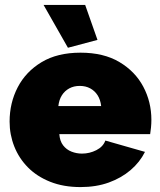

<svg xmlns="http://www.w3.org/2000/svg" viewBox="-20 -750 649 780"><path d="M307 10Q238 10 184 -11.5Q130 -33 93.5 -70Q57 -107 38 -155Q19 -203 19 -256Q19 -332 52 -395.5Q85 -459 149 -497.5Q213 -536 307 -536Q401 -536 465 -498Q529 -460 562 -398Q595 -336 595 -263Q595 -248 593.5 -232.5Q592 -217 590 -205H221Q223 -177 236.5 -159.5Q250 -142 270.5 -134Q291 -126 313 -126Q344 -126 371.5 -140Q399 -154 408 -179L569 -133Q548 -91 510.5 -59Q473 -27 422 -8.5Q371 10 307 10ZM217 -319H391Q388 -345 376.5 -363Q365 -381 346.5 -391Q328 -401 304 -401Q280 -401 261.5 -391Q243 -381 231.5 -363Q220 -345 217 -319ZM157 -730H326L376 -588L256 -556Z"/></svg>

Font: Raleway Thin Black
Style: Regular
Weight: 900
Version: Version 4.026